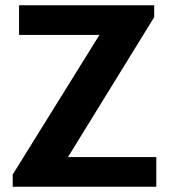

<svg xmlns="http://www.w3.org/2000/svg" viewBox="-20 -706 643 726"><path d="M28 0V-46L356 -574H52V-686H563V-641L237 -112H571V0Z"/></svg>

Font: Chivo Medium SemiBold
Style: Regular
Weight: 600
Version: Version 2.002